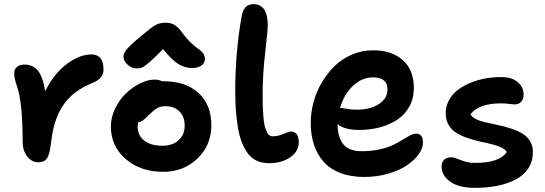

<svg xmlns="http://www.w3.org/2000/svg" viewBox="-20 -822 2644 931"><path d="M165 -35.2Q133.8 -35.2 111.8 -63.7Q89.8 -92.3 89.8 -134.8Q89.8 -321.3 63 -401.9Q48.8 -441.4 48.8 -466.8Q48.8 -485.8 62 -497.3Q75.2 -508.8 98.1 -508.8Q139.2 -508.8 163.3 -480Q187.5 -451.2 199.2 -379.9Q241.2 -464.4 303.2 -511.2Q365.2 -558.1 423.8 -558.1Q481.9 -558.1 481.9 -483.9Q481.9 -442.9 433.1 -421.9Q380.4 -400.9 343 -372.1Q305.7 -343.3 282.2 -305.4Q258.8 -267.6 246.1 -225.1Q233.4 -182.6 227.1 -127Q220.7 -72.8 207.8 -54Q194.8 -35.2 165 -35.2Z M644.5 -490.2Q618.7 -490.2 598.6 -508.5Q578.6 -526.9 578.6 -547.9Q578.6 -563 593.5 -581.8Q608.4 -600.6 663.6 -647Q668.9 -651.4 681.6 -661.6Q694.3 -671.9 697.8 -674.6Q701.2 -677.2 710.7 -684.8Q720.2 -692.4 723.4 -694.1Q726.6 -695.8 734.4 -700.4Q742.2 -705.1 746.3 -706.1Q750.5 -707 757.3 -709Q764.2 -710.9 770.5 -711.4Q776.9 -711.9 784.7 -711.9Q809.1 -711.9 827.6 -700.4Q846.2 -689 864.7 -662.1Q884.3 -634.8 906.5 -614Q928.7 -593.3 942.1 -584.7Q955.6 -576.2 964.6 -564.2Q973.6 -552.2 973.6 -536.1Q973.6 -516.1 956.5 -504.2Q939.5 -492.2 909.7 -492.2Q876 -492.2 844.7 -511.7Q813.5 -531.2 770.5 -584Q729 -541 704.6 -520.3Q680.2 -499.5 669.2 -494.9Q658.2 -490.2 644.5 -490.2ZM771.5 11.2Q661.1 11.2 589.4 -51Q517.6 -113.3 517.6 -209Q517.6 -252.4 538.1 -295.2Q558.6 -337.9 589.8 -368.2Q621.1 -398.4 658.4 -417.2Q695.8 -436 729.5 -436Q751.5 -436 764.6 -428.2H771.5Q880.9 -428.2 942.9 -370.8Q1004.9 -313.5 1004.9 -214.8Q1004.9 -118.2 937.7 -53.5Q870.6 11.2 771.5 11.2ZM647.5 -208Q647.5 -165 679.7 -140.1Q711.9 -115.2 767.6 -115.2Q816.4 -115.2 845.9 -141.8Q875.5 -168.5 875.5 -212.9Q875.5 -256.3 850.1 -281.7Q824.7 -307.1 781.7 -307.1Q758.8 -307.1 742.2 -297.6Q725.6 -288.1 704.6 -267.1Q678.2 -240.7 668.9 -235.4Q660.2 -230.5 649.9 -229Q647.5 -211.9 647.5 -208Z M1286.6 -30.8Q1268.1 -30.8 1252.9 -33.4Q1237.8 -36.1 1220.2 -45.2Q1202.6 -54.2 1189 -69.3Q1175.3 -84.5 1161.9 -111.1Q1148.4 -137.7 1139.9 -173.3Q1131.3 -209 1126 -261.5Q1120.6 -314 1120.6 -378.9Q1120.6 -563 1150.4 -735.8Q1156.2 -771.5 1170.2 -786.6Q1184.1 -801.8 1209.5 -801.8Q1278.3 -801.8 1278.3 -698.2Q1278.3 -673.8 1265.9 -567.6Q1253.4 -461.4 1253.4 -358.9Q1253.4 -297.4 1257.1 -256.3Q1260.7 -215.3 1268.1 -195.6Q1275.4 -175.8 1283.2 -168.5Q1291 -161.1 1302.2 -161.1Q1327.6 -161.1 1354 -172.6Q1380.4 -184.1 1390.6 -184.1Q1428.7 -184.1 1428.7 -131.8Q1428.7 -87.9 1387.2 -59.3Q1345.7 -30.8 1286.6 -30.8Z M1746.1 36.1Q1680.2 36.1 1629.9 16.6Q1579.6 -2.9 1548.6 -38.3Q1517.6 -73.7 1502.2 -120.8Q1486.8 -168 1486.8 -226.1Q1486.8 -275.9 1500.2 -326.2Q1513.7 -376.5 1540 -421.4Q1566.4 -466.3 1602.3 -501.5Q1638.2 -536.6 1686.8 -557.4Q1735.4 -578.1 1789.1 -578.1Q1879.4 -578.1 1933.1 -530.5Q1986.8 -482.9 1986.8 -394Q1986.8 -345.2 1965.3 -305.9Q1943.8 -266.6 1907.2 -242.2Q1870.6 -217.8 1823.2 -204.8Q1775.9 -191.9 1722.2 -191.9Q1649.9 -191.9 1616.7 -220.2Q1617.7 -155.8 1644.8 -122.3Q1671.9 -88.9 1733.9 -88.9Q1780.8 -88.9 1820.6 -97.7Q1860.4 -106.4 1885.7 -118.9Q1911.1 -131.3 1931.2 -143.8Q1951.2 -156.2 1968 -165Q1984.9 -173.8 1998 -173.8Q2030.8 -173.8 2030.8 -130.9Q2030.8 -102.1 2009 -72.5Q1987.3 -43 1950.7 -18.8Q1914.1 5.4 1859.9 20.8Q1805.7 36.1 1746.1 36.1ZM1789.1 -446.8Q1733.9 -446.8 1690.7 -405Q1647.5 -363.3 1628.9 -298.8Q1635.3 -298.8 1661.1 -294.4Q1687 -290 1709 -290Q1775.4 -290 1817.1 -317.4Q1858.9 -344.7 1858.9 -388.2Q1858.9 -446.8 1789.1 -446.8Z M2283.7 88.9Q2204.1 88.9 2162.6 58.6Q2121.1 28.3 2121.1 -15.1Q2121.1 -35.2 2133.3 -47.1Q2145.5 -59.1 2168 -59.1Q2180.7 -59.1 2196.3 -52.5Q2211.9 -45.9 2233.9 -39.1Q2255.9 -32.2 2283.7 -32.2Q2403.3 -32.2 2437 -85Q2429.7 -98.1 2409.2 -107.7Q2388.7 -117.2 2362.1 -123.5Q2335.4 -129.9 2304.9 -136.5Q2274.4 -143.1 2245.6 -153.1Q2216.8 -163.1 2193.4 -177.5Q2169.9 -191.9 2155.5 -216.1Q2141.1 -240.2 2141.1 -272.9Q2141.1 -307.1 2157.2 -336.4Q2173.3 -365.7 2200 -386Q2226.6 -406.2 2261.7 -420.7Q2296.9 -435.1 2335.2 -441.9Q2373.5 -448.7 2412.1 -448.2Q2463.4 -447.8 2491.2 -423.1Q2519 -398.4 2519 -363.8Q2519 -341.3 2507.6 -328.6Q2496.1 -315.9 2476.1 -315.9Q2466.3 -315.9 2447 -318.4Q2427.7 -320.8 2409.7 -320.8Q2301.8 -320.8 2261.7 -268.1Q2267.6 -254.4 2287.6 -244.6Q2307.6 -234.9 2334.5 -228.8Q2361.3 -222.7 2392.8 -216.1Q2424.3 -209.5 2454.3 -200Q2484.4 -190.4 2509 -176.8Q2533.7 -163.1 2548.8 -139.6Q2564 -116.2 2564 -85Q2564 -40.5 2542.2 -6.6Q2520.5 27.3 2481.7 47.9Q2442.9 68.4 2393.1 78.6Q2343.3 88.9 2283.7 88.9Z"/></svg>

Font: Shantell Sans Irregular Bouncy
Style: Regular
Weight: 600
Designer: Stephen Nixon, Anya Danilova, Shantell Martin
Foundry: Arrow Type
Version: Version 1.006;[9816181b4]